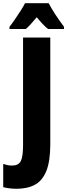

<svg xmlns="http://www.w3.org/2000/svg" viewBox="-81 -947 417 1191"><path d="M22 224Q0 224 -20.5 221.5Q-41 219 -61 214V70Q-49 74 -35.5 77Q-22 80 -6 80Q33 80 47.5 53Q62 26 62 -47V-714H231V-55Q231 53 206.5 113.5Q182 174 135.5 199Q89 224 22 224ZM221 -927Q255 -862 316 -781V-767H217Q187 -791 147 -840Q103 -787 79 -767H-22V-781Q-8 -798 11 -826Q30 -854 48 -882Q66 -910 74 -927Z"/></svg>

Font: Noto Sans ExtraCondensed Black
Style: Regular
Weight: 900
Width: 2
Designer: Monotype Design Team
Foundry: Monotype Imaging Inc.
Version: Version 2.013; ttfautohint (v1.8.4.7-5d5b)